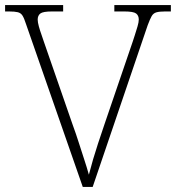

<svg xmlns="http://www.w3.org/2000/svg" viewBox="-20 -734 691 754"><path d="M82 -640Q75 -662 68.5 -672.5Q62 -683 50 -686Q38 -689 16 -689H0V-714H228V-689H184Q149 -689 138.5 -681Q128 -673 128 -657Q128 -647 132.5 -630.5Q137 -614 143 -597.5Q149 -581 152 -571L264 -248Q279 -207 290 -172Q301 -137 311 -107Q321 -77 329 -48Q337 -79 345.5 -108Q354 -137 365 -170.5Q376 -204 391 -248L501 -570Q504 -579 509.5 -596Q515 -613 520 -630Q525 -647 525 -657Q525 -673 514.5 -681Q504 -689 468 -689H429V-714H651V-689H628Q606 -689 594 -685.5Q582 -682 575.5 -670.5Q569 -659 560 -635L344 0H305Z"/></svg>

Font: Noto Serif Armenian ExtraLight
Style: Regular
Weight: 250
Version: Version 2.007